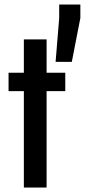

<svg xmlns="http://www.w3.org/2000/svg" viewBox="-20 -833 377 853"><path d="M86 0V-428H18V-510H86V-658H187V-510H270V-428H187V0ZM227 -558 243 -753V-813H337V-753L299 -558Z"/></svg>

Font: Saira Condensed SemiBold
Style: Regular
Weight: 600
Width: 3
Designer: Hector Gatti with collaboration of the Omnibus-Type team
Foundry: Omnibus-Type
Version: Version 1.100